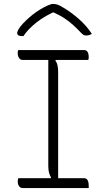

<svg xmlns="http://www.w3.org/2000/svg" viewBox="-20 -954 540 974"><path d="M275 -25H224L239 -54Q232 -65 228.5 -79Q225 -93 225 -111Q225 -178 225 -247.5Q225 -317 225 -388Q225 -459 225 -531Q225 -603 225 -675H276L261 -646Q269 -636 272 -621.5Q275 -607 275 -589Q275 -522 275 -452.5Q275 -383 275 -312Q275 -241 275 -169Q275 -97 275 -25ZM430 0H95Q89 0 84.5 -2.5Q80 -5 76.5 -10Q73 -15 71.5 -21Q70 -27 70 -34Q70 -37 70.5 -40Q71 -43 71.5 -45.5Q72 -48 73 -50H407Q415 -50 420 -45.5Q425 -41 427.5 -32.5Q430 -24 430 -10Q430 -9 430 -7Q430 -5 430 -3.5Q430 -2 430 0ZM73 -700H407Q418 -700 424 -691Q430 -682 430 -664Q430 -663 430 -661Q430 -659 429.5 -657Q429 -655 428.5 -653.5Q428 -652 428 -650H95Q83 -650 76.5 -660Q70 -670 70 -684Q70 -686 70 -688.5Q70 -691 70.5 -693Q71 -695 71.5 -697Q72 -699 73 -700ZM243 -934Q245 -934 246.5 -934Q248 -934 249.5 -934Q251 -934 252 -934Q259 -934 270 -931Q281 -928 307 -912Q322 -903 340.5 -889.5Q359 -876 378 -859.5Q397 -843 414.5 -823.5Q432 -804 446 -782Q439 -778 432.5 -776Q426 -774 417 -774Q408 -774 401.5 -778.5Q395 -783 382 -797Q354 -827 319 -853Q284 -879 225 -902L283 -891Q267 -891 250.5 -891Q234 -891 217 -891L275 -903Q209 -875 165.5 -840.5Q122 -806 99 -771H93Q83 -771 77.5 -773Q72 -775 69.5 -778.5Q67 -782 67 -787Q67 -792 73.5 -804.5Q80 -817 96 -834Q111 -850 127.5 -864.5Q144 -879 162.5 -892Q181 -905 201 -916Q221 -927 243 -934Z"/></svg>

Font: Recursive Casual Light
Style: Regular
Weight: 300
Version: Version 1.047